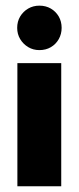

<svg xmlns="http://www.w3.org/2000/svg" viewBox="-20 -646 273 666"><path d="M40.3 0V-427.1H192.4V0ZM116.7 -472.2Q95.1 -472.2 77.8 -482.6Q60.4 -493.1 50 -510.4Q39.6 -527.8 39.6 -549.3Q39.6 -571.5 50 -588.9Q60.4 -606.2 77.8 -616.3Q95.1 -626.4 116.7 -626.4Q138.9 -626.4 156.3 -616.3Q173.6 -606.2 183.7 -588.9Q193.8 -571.5 193.8 -549.3Q193.8 -527.8 183.7 -510.1Q173.6 -492.4 156.3 -482.3Q138.9 -472.2 116.7 -472.2Z"/></svg>

Font: Afacad Flux ExtraBold
Style: Regular
Weight: 800
Designer: Kristian Moeller
Foundry: Dicotype
Version: Version 1.100